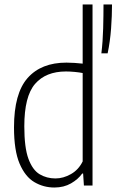

<svg xmlns="http://www.w3.org/2000/svg" viewBox="-20 -828 520 857"><path d="M222.5 9Q174.5 9 133.5 -15Q92.5 -39 67.5 -97.5Q42.5 -156 42.5 -259.5Q42.5 -411 103.2 -479.8Q164 -548.5 276.5 -548.5Q293.5 -548.5 312.8 -547.2Q332 -546 349 -544V-808H393V0H354.5L351 -53.5H347Q329 -28 297 -9.5Q265 9 222.5 9ZM227.5 -31.5Q262.5 -31.5 296.5 -50.8Q330.5 -70 349 -107.5V-502Q334.5 -505 313.2 -507Q292 -509 274.5 -509Q184.5 -509 136.5 -453.5Q88.5 -398 88.5 -264Q88.5 -169 107 -119Q125.5 -69 157 -50.2Q188.5 -31.5 227.5 -31.5ZM432.5 -590Q439 -643 440.5 -701.8Q442 -760.5 442 -808H480Q480 -758.5 475.8 -700.5Q471.5 -642.5 460.5 -590Z"/></svg>

Font: Encode Sans Condensed Condensed ExtraLight
Style: Regular
Weight: 200
Width: 3
Designer: Multiple Designers
Foundry: Impallari Type
Version: Version 3.000; ttfautohint (v1.8.3) -l 8 -r 50 -G 200 -x 14 